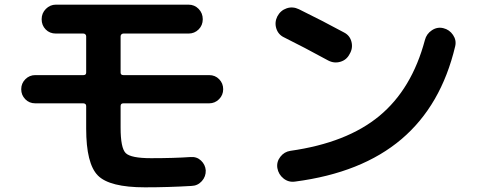

<svg xmlns="http://www.w3.org/2000/svg" viewBox="-20 -760 2040 817"><path d="M129.9 -320.3Q104.5 -320.3 87.4 -337.9Q70.3 -355.5 70.3 -380.4Q70.3 -405.3 87.9 -422.9Q105.5 -440.4 129.9 -440.4H335Q346.7 -440.4 346.7 -451.2V-605.5Q346.7 -610.4 343.3 -613.8Q339.8 -617.2 335 -617.2H217.8Q191.4 -617.2 174.3 -634.8Q157.2 -652.3 157.2 -678.2Q157.2 -704.1 175.3 -722.2Q193.4 -740.2 217.8 -740.2H782.2Q807.6 -740.2 825.2 -722.2Q842.8 -704.1 842.8 -678.2Q842.8 -652.3 825.2 -634.8Q807.6 -617.2 782.2 -617.2H504.9Q500 -617.2 496.6 -613.8Q493.2 -610.4 493.2 -605.5V-451.2Q493.2 -440.4 504.9 -440.4H870.1Q895.5 -440.4 912.6 -422.9Q929.7 -405.3 929.7 -380.4Q929.7 -355.5 912.1 -337.9Q894.5 -320.3 870.1 -320.3H504.9Q493.2 -320.3 493.2 -308.6V-216.8Q493.2 -129.9 515.1 -108.4Q537.1 -86.9 623 -86.9Q720.7 -86.9 791 -91.8Q817.4 -93.8 835.4 -76.7Q853.5 -59.6 855.5 -35.2Q856.4 -8.8 838.9 10.7Q821.3 30.3 794.9 31.2Q696.3 37.1 596.7 37.1Q446.3 37.1 396.5 -13.2Q346.7 -63.5 346.7 -212.9V-308.6Q346.7 -319.3 335 -320.3Z M1189.5 -600.6Q1164.1 -612.3 1155.8 -638.7Q1147.5 -665 1160.2 -690.4Q1173.8 -715.8 1199.7 -724.6Q1225.6 -733.4 1252 -720.7Q1353.5 -670.9 1443.4 -622.1Q1468.8 -609.4 1475.6 -582Q1482.4 -554.7 1467.8 -530.3Q1455.1 -504.9 1428.2 -497.1Q1401.4 -489.3 1376 -502.9Q1270.5 -560.5 1189.5 -600.6ZM1917 -563.5Q1857.4 -311.5 1688.5 -168Q1519.5 -24.4 1235.4 12.7Q1208 16.6 1186.5 -0.5Q1165 -17.6 1160.2 -44.9Q1156.2 -71.3 1172.9 -92.8Q1189.5 -114.3 1215.8 -118.2Q1456.1 -152.3 1594.2 -266.6Q1732.4 -380.9 1788.1 -589.8Q1794.9 -616.2 1817.9 -631.3Q1840.8 -646.5 1866.7 -640.1Q1892.6 -633.8 1907.7 -611.3Q1922.9 -588.9 1917 -563.5Z"/></svg>

Font: Rounded-X Mgen+ 1mn bold
Style: Bold
Weight: 700
Designer: [Source Han Sans]
Ryoko NISHIZUKA  (kana & ideographs); Paul D. Hunt (Latin, Greek & Cyrillic); Wenlong ZHANG  (bopomofo
Version: Version 1.059.20150602